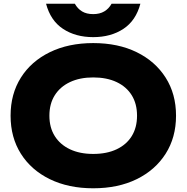

<svg xmlns="http://www.w3.org/2000/svg" viewBox="-20 -998 1005 1034"><path d="M482 16Q349 16 248.5 -33Q148 -82 92.5 -170Q37 -258 37 -375Q37 -492 92.5 -580Q148 -668 248.5 -717Q349 -766 482 -766Q616 -766 716 -717Q816 -668 872 -580Q928 -492 928 -375Q928 -258 872 -170Q816 -82 716 -33Q616 16 482 16ZM482 -169Q555 -169 608 -194Q661 -219 689.5 -265Q718 -311 718 -375Q718 -439 689.5 -485Q661 -531 608 -556Q555 -581 482 -581Q410 -581 357 -556Q304 -531 275 -485Q246 -439 246 -375Q246 -311 275 -265Q304 -219 357 -194Q410 -169 482 -169ZM228 -978H383Q398 -951 422 -936.5Q446 -922 482 -922Q517 -922 541.5 -936.5Q566 -951 581 -978H736Q712 -887 644.5 -842.5Q577 -798 482 -798Q387 -798 319.5 -842.5Q252 -887 228 -978Z"/></svg>

Font: Unbounded
Style: Bold
Weight: 700
Designer: Luke Prowse, Jean-Baptiste Morizot, Fátima Lázaro, Florian Runge
Foundry: NaN
Version: Version 1.700